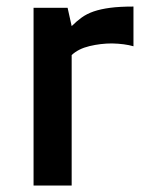

<svg xmlns="http://www.w3.org/2000/svg" viewBox="-20 -575 476 595"><path d="M393.6 -431.6Q366.2 -439.5 327.1 -440.4Q292 -440.4 257.3 -432.1Q222.7 -423.8 202.1 -404.3V-195.3V-193.4V0H84V-550.8H189.5L202.1 -494.1Q216.8 -508.8 232.9 -520.5Q249 -532.2 270.5 -539.6Q292 -546.9 321.3 -550.8Q350.6 -554.7 393.6 -554.7Z"/></svg>

Font: Allerta
Style: Regular
Weight: 400
Designer: Matt McInerney
Foundry: Matt McInerney
Version: Version 1.0